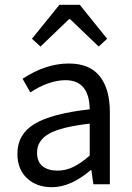

<svg xmlns="http://www.w3.org/2000/svg" viewBox="-20 -760 545 792"><path d="M193.8 12.2Q131.3 12.2 91.6 -24.7Q51.8 -61.5 51.8 -126Q51.8 -206.1 122.3 -248.8Q192.9 -291.5 350.1 -309.1Q348.1 -429.2 250 -429.2Q182.1 -429.2 105 -378.9L73.2 -435.1Q168.5 -498 264.2 -498Q350.1 -498 391.6 -445.3Q433.1 -392.6 433.1 -298.8V0H365.2L356.9 -58.1H354Q271.5 12.2 193.8 12.2ZM216.8 -56.2Q251 -56.2 282.2 -71.3Q313.5 -86.4 350.1 -118.2V-250Q230.5 -236.3 181.6 -208Q132.8 -179.7 132.8 -130.9Q132.8 -92.3 155.8 -74.2Q178.7 -56.2 216.8 -56.2ZM147 -567.9 111.8 -600.1 225.1 -740.2H309.1L421.9 -600.1L387.2 -567.9L269 -681.2H265.1Z"/></svg>

Font: Source Sans Pro
Style: Regular
Weight: 400
Designer: Paul D. Hunt
Foundry: Adobe Systems Incorporated
Version: Version 3.006;hotconv 1.0.111;makeotfexe 2.5.65597